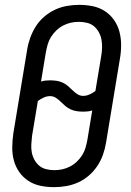

<svg xmlns="http://www.w3.org/2000/svg" viewBox="-20 -763 540 791"><path d="M203 8Q174 8 147 2.5Q120 -3 97.5 -17.5Q75 -32 59.5 -54Q44 -76 37 -102.5Q30 -129 30.5 -157.5Q31 -186 35 -214L92 -559Q96 -584 105 -608.5Q114 -633 128 -655Q142 -677 162.5 -694.5Q183 -712 206.5 -723Q230 -734 255.5 -738.5Q281 -743 306 -743Q335 -743 362 -737.5Q389 -732 411.5 -717.5Q434 -703 449.5 -681Q465 -659 472 -632.5Q479 -606 479 -577.5Q479 -549 474 -521L417 -176Q413 -151 404.5 -126.5Q396 -102 381.5 -80Q367 -58 347 -40.5Q327 -23 303 -12Q279 -1 253.5 3.5Q228 8 203 8ZM323 -368Q336 -368 349 -374Q362 -380 373 -388L397 -532Q400 -549 400.5 -566.5Q401 -584 398 -600Q395 -616 387 -630.5Q379 -645 367 -655Q355 -665 338.5 -669Q322 -673 305 -673Q288 -673 272 -669.5Q256 -666 240.5 -658Q225 -650 212 -637.5Q199 -625 190 -610.5Q181 -596 176.5 -580Q172 -564 169 -548L149 -427Q158 -430 167.5 -431Q177 -432 186 -432Q200 -432 213.5 -430Q227 -428 238.5 -422.5Q250 -417 259.5 -409Q269 -401 278 -392Q287 -383 298 -375.5Q309 -368 323 -368ZM204 -62Q221 -62 237 -65.5Q253 -69 268.5 -77Q284 -85 297 -97.5Q310 -110 319 -124.5Q328 -139 332.5 -155Q337 -171 340 -187L360 -308Q351 -305 341.5 -304Q332 -303 323 -303Q309 -303 296 -305Q283 -307 271 -312.5Q259 -318 249.5 -326Q240 -334 231 -343Q222 -352 211 -359.5Q200 -367 186 -367Q173 -367 160 -361Q147 -355 136 -347L112 -203Q110 -186 109 -168.5Q108 -151 111 -135Q114 -119 122 -104.5Q130 -90 142 -80Q154 -70 170.5 -66Q187 -62 204 -62Z"/></svg>

Font: Iosevka Curly
Style: Italic
Weight: 400
Italic angle: -9°
Monospace: yes
Designer: Belleve Invis
Foundry: Belleve Invis
Version: Version 22.1.2; ttfautohint (v1.8.4)